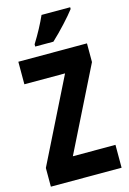

<svg xmlns="http://www.w3.org/2000/svg" viewBox="-137 -1062 714 1062"><g transform="rotate(-15 219.5 -531.5)"><path d="M377 -987V-997H213C193 -952 167 -903 134 -850V-837H238C286 -881 350 -951 377 -987ZM422 -66V-197H178L415 -673V-780H22V-651H255L17 -173V-66Z"/></g></svg>

Font: Noto Sans Malayalam UI ExtraCondensed ExtraBold
Style: Regular
Weight: 800
Width: 2
Designer: Jelle Bosma - Monotype Design Team
Foundry: Monotype Imaging Inc.
Version: Version 2.104